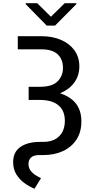

<svg xmlns="http://www.w3.org/2000/svg" viewBox="-20 -952 584 1191"><path d="M90.3 -727.5H236.3Q305.2 -727.5 358.4 -704.6Q411.6 -681.6 441.9 -639.6Q472.2 -597.7 472.2 -540.5Q472.2 -483.9 441.9 -441.4Q411.6 -398.9 357.2 -375.5Q302.7 -352.1 229.5 -352.1H157.7V-413.6H227.5Q304.2 -413.6 337.4 -447.5Q370.6 -481.4 370.6 -531.2Q370.6 -584 337.9 -615Q305.2 -646 236.3 -646H90.3ZM157.7 -390.1H229.5Q349.6 -390.1 417.2 -341.8Q484.9 -293.5 484.9 -199.2Q484.9 -133.3 454.6 -86.7Q424.3 -40 371.1 -15.1Q317.9 9.8 249.5 9.8H224.6Q188.5 9.8 172.6 25.1Q156.7 40.5 156.7 64.5Q156.7 89.8 170.4 107.2Q184.1 124.5 202.4 135.7Q220.7 147 234.4 153.3L193.8 218.8Q161.1 205.1 130.6 182.9Q100.1 160.6 80.8 128.7Q61.5 96.7 61.5 54.2Q61.5 -9.3 106.7 -40.5Q151.9 -71.8 228.5 -71.8H249Q291.5 -71.8 321.3 -87.9Q351.1 -104 366.7 -133.3Q382.3 -162.6 382.3 -202.1Q382.3 -265.6 342.5 -298.8Q302.7 -332 227.5 -332H157.7ZM210.9 -932.1 295.9 -848.1 381.3 -932.1H453.6V-926.3L321.3 -793H270L139.2 -926.3V-932.1Z"/></svg>

Font: Inter Variable LoSnoCo
Style: Regular
Weight: 400
Designer: Rasmus Andersson
Foundry: rsms
Version: Version 4.000;git-a52131595; featfreeze: case,dlig,ss01,ss02